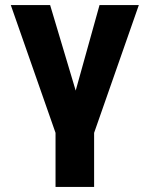

<svg xmlns="http://www.w3.org/2000/svg" viewBox="-20 -528 595 763"><path d="M354 0 531.7 -507.8H375.5L280.8 -168L179.2 -507.8H22.9L200.7 0V214.8H354Z"/></svg>

Font: Giphurs ExtraBold
Style: Regular
Weight: 800
Version: Version 1.000